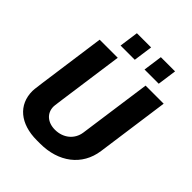

<svg xmlns="http://www.w3.org/2000/svg" viewBox="-242 -1009 1156 1156"><g transform="rotate(45 336.5 -431.0)"><path d="M243 -872 226 -750H347L364 -872ZM447 -872 430 -750H551L568 -872ZM592 -218 657 -686H503L438 -221C429 -157 376 -112 305 -112C241 -112 200 -150 200 -205C200 -213 200 -215 266 -686H112C45 -205 44 -198 44 -181C44 -64 131 10 273 10H301C457 10 572 -75 592 -218Z"/></g></svg>

Font: Chivo
Style: Bold Italic
Weight: 700
Italic angle: -8°
Designer: Hector Gatti
Foundry: Omnibus-Type
Version: Version 1.003;PS 001.003;hotconv 1.0.70;makeotf.lib2.5.58329